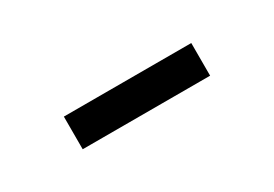

<svg xmlns="http://www.w3.org/2000/svg" viewBox="-13 -870 503 353"><g transform="rotate(-30 239.0 -693.5)"><path d="M374 -728V-658.7H103.5V-728Z"/></g></svg>

Font: Inter Variable LoSnoCo
Style: Regular
Weight: 400
Designer: Rasmus Andersson
Foundry: rsms
Version: Version 4.000;git-a52131595; featfreeze: case,dlig,ss01,ss02